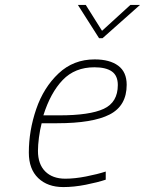

<svg xmlns="http://www.w3.org/2000/svg" viewBox="-20 -750 588 779"><path d="M97 -131Q97 -220 127 -307.5Q157 -395 217.5 -452Q278 -509 364 -509Q425 -509 459.5 -483.5Q494 -458 494 -406Q494 -321 425 -285.5Q356 -250 212 -250H149Q142 -223 138 -192Q134 -161 134 -138Q134 -84 163.5 -54.5Q193 -25 245 -25Q283 -25 329 -34Q375 -43 409 -54V-21Q376 -10 328 -0.5Q280 9 237 9Q173 9 135 -27.5Q97 -64 97 -131ZM221 -282Q344 -282 401 -308.5Q458 -335 458 -405Q458 -443 434 -460Q410 -477 363 -477Q284 -477 234.5 -425.5Q185 -374 156 -282ZM296 -730H328L394 -625L509 -730H548L396 -595H382Z"/></svg>

Font: Cairo ExtraLight
Style: Italic
Weight: 275
Italic angle: -13°
Designer: Mohamed Gaber, Accademia di Belle Arti di Urbino and others
Foundry: Kief Type Foundry, Accademia di Belle Arti di Urbino and others
Version: Version 3.011